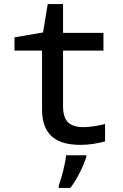

<svg xmlns="http://www.w3.org/2000/svg" viewBox="-20 -700 603 941"><path d="M375 10C417 10 458 3 495 -7V-92C458 -83 421 -77 390 -77C321 -77 289 -105 289 -180V-452H487V-539H289V-680H214L191 -541L51 -517V-452H186V-165C186 -34 260 10 375 10ZM268 209V221H325C359 177 391 109 403 69V61H304C300 103 281 175 268 209Z"/></svg>

Font: Noto Sans Mono SemiCondensed Medium
Style: Regular
Weight: 500
Width: 4
Designer: Monotype Design Team
Foundry: Monotype Imaging Inc.
Version: Version 2.014